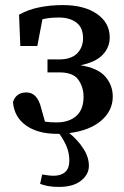

<svg xmlns="http://www.w3.org/2000/svg" viewBox="-20 -513 489 756"><path d="M138 211 146 174Q158 176 169.5 177.5Q181 179 191 179Q220 179 236.5 164.5Q253 150 253 119Q253 93 244 68.5Q235 44 214 14Q212 14 209.5 14Q207 14 205 14Q129 14 82.5 -19Q36 -52 31 -111Q43 -149 84 -149Q127 -149 142 -88L157 -34Q178 -31 202 -31Q252 -31 280.5 -56.5Q309 -82 309 -132Q309 -170 288.5 -199Q268 -228 214 -228H167V-279H212Q260 -279 283.5 -302.5Q307 -326 307 -363Q307 -404 281 -424Q255 -444 212 -444Q172 -444 147 -437L127 -332H60L55 -455Q90 -475 134 -484Q178 -493 227 -493Q312 -493 362 -458Q412 -423 412 -366Q412 -326 384 -297Q356 -268 297 -256Q366 -245 395 -211Q424 -177 424 -133Q424 -77 378.5 -38Q333 1 253 11Q287 39 308.5 72.5Q330 106 330 140Q330 174 299 198.5Q268 223 212 223Q187 223 169 219.5Q151 216 138 211Z"/></svg>

Font: Source Serif Pro Semibold
Style: Regular
Weight: 600
Designer: Frank Grießhammer
Foundry: Adobe Systems Incorporated
Version: Version 3.000;hotconv 1.0.109;makeotfexe 2.5.65596